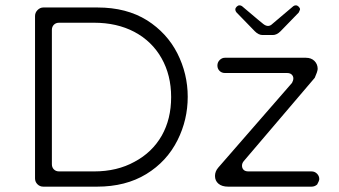

<svg xmlns="http://www.w3.org/2000/svg" viewBox="-20 -712 1268 718"><path d="M821 -439Q809 -439 801 -447Q793 -455 793 -467Q793 -479 801.5 -487.5Q810 -496 821 -496H1124Q1144 -496 1156 -484Q1168 -472 1168 -454Q1167 -443 1157 -421L892 -110Q885 -102 885 -92.5Q885 -83 891 -77Q897 -71 909 -71H1145Q1157 -71 1165.5 -62.5Q1174 -54 1174 -42Q1173 -34 1166 -22Q1157 -14 1145 -14H833Q810 -14 797 -25Q784 -36 784 -54Q784 -71 796 -85Q1072 -402 1072 -402Q1077 -411 1077 -419Q1077 -427 1071 -433Q1065 -439 1053 -439ZM332 -71Q418 -71 483 -107Q549 -142 585 -205Q620 -267 620 -349Q620 -431 584 -494.5Q548 -558 482 -593Q417 -627 332 -627H201Q189 -627 181.5 -619.5Q174 -612 174 -600V-98Q174 -86 181.5 -78.5Q189 -71 201 -71ZM644 -188Q604 -108 527 -61Q450 -14 343 -14H142Q129 -14 120 -23Q111 -32 111 -45V-652Q111 -665 120.5 -674.5Q130 -684 142 -684H345Q453 -684 530 -636Q604 -589 643 -513Q682 -436 682 -350Q682 -264 644 -188ZM1102 -677Q1101 -673 1097 -665L1029 -595Q1015 -581 1000 -581H962Q947 -581 933 -595L864 -666Q860 -671 860 -676.5Q860 -682 865 -687Q870 -692 875.5 -692Q881 -692 885 -689Q964 -622 965 -622Q974 -615 982.5 -615Q991 -615 999 -623L1077 -689Q1081 -692 1086.5 -692Q1092 -692 1097 -687Q1102 -682 1102 -677Z"/></svg>

Font: Kurewa Gothic CJK TC Regular
Style: Regular
Weight: 400
Designer: Max Yao
Foundry: Max-Everyday
Version: Version 1.071; ttfautohint (v1.8.3)